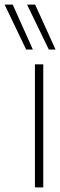

<svg xmlns="http://www.w3.org/2000/svg" viewBox="-102 -810 260 830"><path d="M49 0V-532H85V0ZM11 -596 -82 -790H-47L40 -596ZM109 -596 15 -790H50L138 -596Z"/></svg>

Font: Georama Condensed ExtraLight
Style: Regular
Weight: 200
Width: 3
Designer: Jean-Baptiste Levee
Foundry: Production Type
Version: Version 1.000